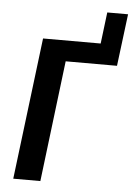

<svg xmlns="http://www.w3.org/2000/svg" viewBox="-55 -834 605 875"><g transform="rotate(5 247.5 -396.0)"><path d="M465.3 -553.7H230.5L163.1 0H39.1L118.7 -648.4H382.3L399.9 -792H495.1Z"/></g></svg>

Font: Carlito
Style: Bold Italic
Weight: 700
Italic angle: -7°
Designer: Lukasz Dziedzic
Foundry: tyPoland Lukasz Dziedzic
Version: Version 1.104